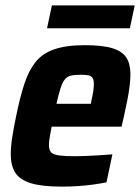

<svg xmlns="http://www.w3.org/2000/svg" viewBox="-20 -686 521 714"><path d="M210 8Q137 8 95.5 -4.5Q54 -17 37 -43.5Q20 -70 20 -112Q20 -140 25.5 -175.5Q31 -211 40 -254Q54 -323 70 -372.5Q86 -422 111.5 -454.5Q137 -487 181.5 -502.5Q226 -518 296 -518Q362 -518 398.5 -506.5Q435 -495 450 -471.5Q465 -448 465 -410Q465 -391 462 -366Q459 -341 453.5 -313.5Q448 -286 441 -254L432 -215H172Q168 -194 165 -176.5Q162 -159 162 -147Q162 -128 170 -119.5Q178 -111 199.5 -108Q221 -105 260 -105Q277 -105 300 -106Q323 -107 348.5 -108.5Q374 -110 398 -112L376 -8Q357 -4 329 0Q301 4 270 6Q239 8 210 8ZM190 -300H318L320 -312Q325 -334 327 -348.5Q329 -363 329 -373Q329 -389 324 -396.5Q319 -404 308 -406Q297 -408 279 -408Q257 -408 243 -404.5Q229 -401 220.5 -390Q212 -379 205 -357.5Q198 -336 190 -300ZM155 -581 173 -666H481L463 -581Z"/></svg>

Font: Saira SemiCondensed
Style: Bold Italic
Weight: 700
Width: 4
Italic angle: -12°
Designer: Hector Gatti with collaboration of the Omnibus-Type team
Foundry: Omnibus-Type
Version: Version 1.101